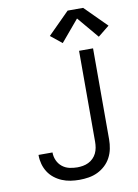

<svg xmlns="http://www.w3.org/2000/svg" viewBox="-104 -1046 808 1122"><g transform="rotate(-10 300.0 -485.0)"><path d="M275 8Q248 8 222 4Q196 0 172 -10Q148 -20 127 -36.5Q106 -53 92 -75Q78 -97 71 -122.5Q64 -148 64 -174Q64 -175 64 -176Q64 -177 64 -177H147Q147 -177 147 -176.5Q147 -176 147 -176Q147 -152 157 -129.5Q167 -107 185.5 -92Q204 -77 227.5 -71.5Q251 -66 275 -66Q292 -66 309 -69Q326 -72 341.5 -79.5Q357 -87 369.5 -99.5Q382 -112 389.5 -127.5Q397 -143 400 -160.5Q403 -178 403 -195V-735H486V-195Q486 -167 480.5 -139.5Q475 -112 462 -87.5Q449 -63 428.5 -44Q408 -25 383 -13Q358 -1 330 3.5Q302 8 275 8ZM531 -796 424 -923 317 -796 250 -850 378 -978H470L598 -850Z"/></g></svg>

Font: Zed Mono Extended
Style: Regular
Weight: 400
Width: 7
Monospace: yes
Designer: Belleve Invis
Foundry: Belleve Invis
Version: Version 1.0.0; ttfautohint (v1.8.4)